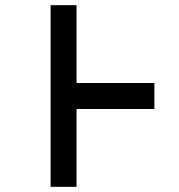

<svg xmlns="http://www.w3.org/2000/svg" viewBox="-20 -720 690 740"><path d="M175 -700H275V-400H575V-300H275V0H175Z"/></svg>

Font: Monoikos Medium
Style: Regular
Weight: 500
Designer: Brian Krent
Version: Version 0.088